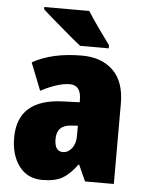

<svg xmlns="http://www.w3.org/2000/svg" viewBox="-54 -810 650 864"><g transform="rotate(5 270.5 -378.0)"><path d="M308 -247V-201Q308 -166 291 -144.5Q274 -123 251 -123Q213 -123 213 -179Q213 -241 277 -245ZM299 -563Q165 -563 76 -513L125 -389Q204 -430 256 -430Q307 -430 307 -363V-353L229 -350Q27 -342 27 -169Q27 -90 64.5 -40Q102 10 170 10Q228 10 261.5 -10Q295 -30 326 -73H329L362 0H492V-363Q492 -462 440 -512.5Q388 -563 299 -563ZM314 -766H111V-756Q130 -738 164 -709Q198 -680 232 -651Q266 -622 287 -606H416V-620Q398 -644 366 -689Q334 -734 314 -766Z"/></g></svg>

Font: Noto Sans Display SemiCondensed Black
Style: Regular
Weight: 900
Width: 4
Designer: Monotype Design Team
Foundry: Monotype Imaging Inc.
Version: Version 1.900